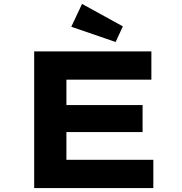

<svg xmlns="http://www.w3.org/2000/svg" viewBox="-20 -963 932 983"><path d="M155 0V-700H755V-555H320V-145H765V0ZM243 -287V-425H710V-287ZM572 -748 345 -826 400 -943 609 -828Z"/></svg>

Font: Lexend Tera
Style: Bold
Weight: 700
Designer: Bonnie Shaver-Troup, Thomas Jockin
Foundry: Lexend
Version: Version 1.007